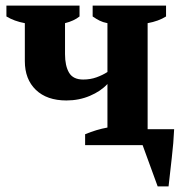

<svg xmlns="http://www.w3.org/2000/svg" viewBox="-20 -520 644 688"><path d="M285 -39Q326 -56 365 -63V-219Q341 -193 302 -176.5Q263 -160 218 -160Q148 -160 108.5 -198Q69 -236 69 -301V-437Q31 -444 3 -461V-500H265V-461Q245 -445 213 -437V-326Q213 -284 227.5 -259.5Q242 -235 278 -235Q304 -235 326 -243Q348 -251 365 -262V-437Q349 -440 337 -446Q325 -452 312 -461V-500H575V-461Q548 -444 509 -437V-57H604Q602 -9 595.5 46Q589 101 584 148H545L491 0H285Z"/></svg>

Font: PT Serif
Style: Bold
Weight: 700
Designer: A.Korolkova, O.Umpeleva, V.Yefimov
Foundry: ParaType Ltd
Version: Version 1.000W OFL; ttfautohint (v1.6)